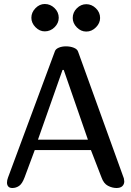

<svg xmlns="http://www.w3.org/2000/svg" viewBox="-20 -941 657 961"><path d="M42 0Q28 0 21.5 -7.5Q15 -15 15 -27Q15 -39 20 -52L255 -685Q259 -696 274.5 -702.5Q290 -709 310 -709Q332 -709 349.5 -702Q367 -695 371 -682L600 -48Q602 -38 602 -33Q602 -19 592.5 -9.5Q583 0 563 0Q542 0 520.5 -11Q499 -22 488 -53L435 -190H154L103 -53Q91 -21 75.5 -10.5Q60 0 42 0ZM293 -591 170 -242H420L299 -591ZM412 -920Q439 -920 460 -899.5Q481 -879 481 -851Q481 -825 460 -804Q439 -783 412 -783Q385 -783 364.5 -804Q344 -825 344 -851Q344 -879 364.5 -899.5Q385 -920 412 -920ZM204 -921Q232 -921 253 -900.5Q274 -880 274 -852Q274 -825 253 -804.5Q232 -784 204 -784Q178 -784 157.5 -805Q137 -826 137 -852Q137 -879 157.5 -900Q178 -921 204 -921Z"/></svg>

Font: Marmelad for Arash.Academy
Style: Regular
Weight: 400
Designer: Manvel Shmavonyan
Foundry: Cyreal
Version: Version 1.110;Glyphs 3.2 (3202)